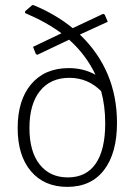

<svg xmlns="http://www.w3.org/2000/svg" viewBox="-20 -724 529 750"><path d="M111 -704Q198 -668 264 -614L383 -670L389 -667L401 -639L292 -589Q437 -450 437 -244Q437 -126 386.5 -60Q336 6 243 6Q153 6 101 -55Q49 -116 49 -224Q49 -333 102 -395.5Q155 -458 249 -458Q306 -458 353 -432Q316 -510 250 -569L126 -510L120 -513L109 -541L220 -594Q161 -638 78 -673V-680L106 -704ZM95 -224Q95 -132 135 -81.5Q175 -31 245 -31Q317 -31 354 -85Q391 -139 391 -242Q391 -311 375 -368Q323 -420 251 -420Q177 -420 136 -368.5Q95 -317 95 -224Z"/></svg>

Font: Alegreya Sans SC Light
Style: Regular
Weight: 300
Designer: Juan Pablo del Peral
Foundry: Huerta Tipografica
Version: Version 2.007